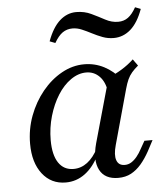

<svg xmlns="http://www.w3.org/2000/svg" viewBox="-48 -669 626 723"><g transform="rotate(-5 264.5 -307.0)"><path d="M172 11.3Q116.9 11.3 83.6 -31.5Q50.4 -74.3 50.4 -145.5Q50.4 -200.5 69.2 -250.9Q88.1 -301.3 120.4 -340.8Q152.7 -380.3 193.8 -403.2Q234.8 -426.1 279.2 -426.1Q319.2 -426.1 354 -408.1Q388.7 -390.1 414.6 -357.9L360.1 -314.1Q354.2 -353.8 333.6 -374.2Q313.1 -394.7 284.2 -394.7Q254 -394.7 225.8 -374.9Q197.5 -355.2 176 -321Q154.5 -286.8 141.7 -243Q128.9 -199.2 128.9 -151.9Q128.9 -96.4 148.9 -66.6Q168.9 -36.9 205.7 -36.9Q234.1 -36.9 257.7 -54.8Q281.4 -72.8 299.7 -107.9L300.1 -83.3Q278 -37.5 245.2 -13.1Q212.5 11.3 172 11.3ZM370.5 11.3Q319.7 11.3 300.4 -25.5Q281.1 -62.2 298.3 -125.5L366.5 -368.2Q392.3 -378.4 417.4 -393.7Q442.5 -409 463.2 -428.5L481 -403.6Q466.6 -391.6 457 -380.4Q447.3 -369.1 440.9 -355.1Q434.5 -341 428.9 -320.8L371.4 -112.9Q361 -76 368.3 -55.6Q375.6 -35.2 399 -35.2Q412.7 -35.2 423.9 -42.4Q435.2 -49.5 445.3 -61.9Q455.4 -74.3 463.5 -89.8L480.3 -119.4H511L489.5 -78.7Q474.6 -51.7 457.3 -31.4Q439.9 -11.2 418.9 0.1Q397.8 11.3 370.5 11.3ZM178.3 -515.4 157.3 -523.5Q176.3 -575 204.1 -599.8Q231.9 -624.6 266.6 -624.6Q297.5 -624.6 323.2 -612.2Q349 -599.9 372.7 -587.1Q396.5 -574.3 421 -574.3Q442.9 -574.3 458.7 -586Q474.6 -597.6 488.9 -623.3L509.9 -615.2Q491.6 -564.5 463.5 -539.7Q435.3 -514.9 399.1 -514.9Q377.1 -514.9 357 -522.5Q337 -530.1 318.6 -539.7Q300.1 -549.3 282.5 -556.8Q264.9 -564.4 247 -564.4Q225.9 -564.4 209.6 -553.1Q193.4 -541.8 178.3 -515.4Z"/></g></svg>

Font: Playfair 5pt SemiExpanded Light 12pt
Style: Italic
Weight: 300
Italic angle: -15.6°
Version: Version 2.000;gftools[0.9.28]